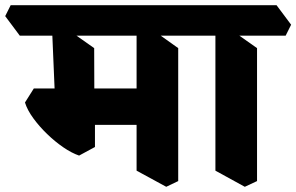

<svg xmlns="http://www.w3.org/2000/svg" viewBox="-76 -675 1139 738"><path d="M563 43 449 -19V-590L505 -564L609 -490V21ZM228 -77Q199 -87 167 -109Q135 -131 105 -160Q75 -189 52 -220.5Q29 -252 20 -281L54 -335H222L289 -294V-110ZM210 -195 179 -335H507L529 -195ZM287 -197 138 -236 123 -590 181 -564 286 -490ZM0 -538 -56 -613 -35 -655H684L740 -580L719 -538Z M865 43 752 -19V-590L807 -564L912 -490V21ZM684 -538 628 -613 649 -655H987L1043 -580L1022 -538Z"/></svg>

Font: Eczar
Style: Bold
Weight: 700
Designer: Vaibhav Singh
Foundry: Rosetta Type Foundry
Version: Version 2.000